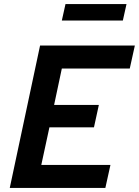

<svg xmlns="http://www.w3.org/2000/svg" viewBox="-20 -924 683 944"><path d="M28 0 177 -700H643L618 -587H284L246 -408H466L442 -298H223L183 -113H523L498 0ZM284 -823 302 -904H602L584 -823Z"/></svg>

Font: Red Hat Mono SemiBold
Style: Italic
Weight: 600
Italic angle: -12°
Monospace: yes
Designer: Pentagram, MCKL
Foundry: MCKL
Version: Version 1.030